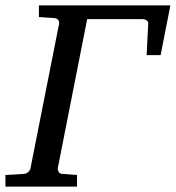

<svg xmlns="http://www.w3.org/2000/svg" viewBox="-45 -691 651 711"><path d="M585.9 -670.9 549.8 -486.8H498L503.9 -604Q504.9 -610.8 498 -615.5Q491.2 -620.1 484.9 -620.1H277.8L168.9 -67.9Q168.5 -62 171.9 -54.9Q175.3 -47.9 186 -46.9L240.2 -43V0H-24.9V-43L43 -46.9Q53.7 -47.9 60.5 -54.9Q67.4 -62 67.9 -67.9L173.8 -603Q175.3 -608.9 171.4 -615.7Q167.5 -622.6 157.2 -624L99.1 -627.9V-670.9Z"/></svg>

Font: Charis
Style: Italic
Weight: 400
Italic angle: -11°
Designer: Walt Agee, Miriam Martin, Annie Olsen, Victor Gaultney, Lorna Priest, Alan Ward, Bob Hallissy, Martin Hosken, Sharon Cor
Foundry: SIL Global
Version: Version 7.000